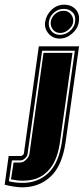

<svg xmlns="http://www.w3.org/2000/svg" viewBox="-91 -693 358 821"><path d="M4 108Q-25 108 -71 97L-54 -26H-2Q2 -26 6 -29.5Q10 -33 11 -36L75 -495H247L190 -89Q176 14 126.5 61Q77 108 4 108ZM6 89Q71 89 116 46.5Q161 4 174 -89L229 -476H89L27 -36Q26 -25 16 -16Q6 -7 -4 -7H-40L-53 82Q-26 89 6 89ZM-44 74 -33 2H-5Q8 2 20.5 -10Q33 -22 35 -36L95 -467H219L166 -89Q156 -15 125.5 24.5Q95 64 51.5 74.5Q8 85 -44 74ZM164 -528Q135 -528 116.5 -549.5Q98 -571 102 -599Q107 -630 130 -651.5Q153 -673 184 -673Q213 -673 232 -653.5Q251 -634 246 -599Q242 -571 217.5 -549.5Q193 -528 164 -528ZM166 -544Q189 -544 208 -560.5Q227 -577 230 -599Q234 -625 219.5 -640Q205 -655 182 -655Q158 -655 139.5 -639Q121 -623 118 -599Q115 -577 128.5 -560.5Q142 -544 166 -544ZM167 -552Q146 -552 135 -567Q124 -582 126 -599Q128 -618 144 -632.5Q160 -647 181 -647Q200 -647 212 -632.5Q224 -618 222 -599Q220 -582 203 -567Q186 -552 167 -552Z"/></svg>

Font: Alumni Sans Collegiate One
Style: Italic
Weight: 400
Italic angle: -8°
Designer: Robert E. Leuschke
Foundry: Robert E. Leuschke
Version: Version 1.100